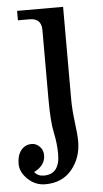

<svg xmlns="http://www.w3.org/2000/svg" viewBox="-65 -522 426 792"><g transform="rotate(-5 148.5 -126.5)"><path d="M90.8 234.4Q49.8 234.4 18.8 205.1Q-12.2 175.8 -12.2 141.1Q-12.2 106 4.4 85Q21 64 48.8 64Q66.9 64 81.3 78.4Q95.7 92.8 95.7 114.3Q95.7 156.7 48.8 180.2Q63 198.2 87.9 198.2Q153.8 198.2 153.8 114.3Q153.8 71.3 143.8 24.9Q133.8 -21.5 133.8 -112.8V-400.4Q133.8 -449.2 85 -449.2H36.6V-488.3H227.1V-106.9Q227.1 -61.5 233.9 -10Q240.7 41.5 240.7 69.8Q240.7 137.7 200.9 186Q161.1 234.4 90.8 234.4Z"/></g></svg>

Font: Munson
Style: Regular
Weight: 400
Designer: Paul James MIller
Foundry: High-Logic / Made with FontCreator
Version: Version 2.10;May 5, 2019;FontCreator 11.5.0.2430 64-bit